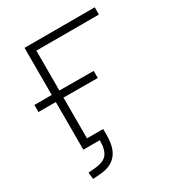

<svg xmlns="http://www.w3.org/2000/svg" viewBox="-205 -837 1067 1151"><g transform="rotate(-30 329.0 -262.0)"><path d="M101 181 96 135 140 131Q203 126 227.5 96Q252 66 252 0H138V-330H18V-379H138V-705H624V-655H191V-379L428 -378V-329L191 -330V-48H303V-3Q303 85 263.5 129.5Q224 174 144 178Z"/></g></svg>

Font: Nunito Sans 7pt SemiExpanded ExtraLight
Style: Regular
Weight: 250
Width: 6
Designer: Vernon Adams
Foundry: Vernon Adams
Version: Version 3.101;gftools[0.9.27]